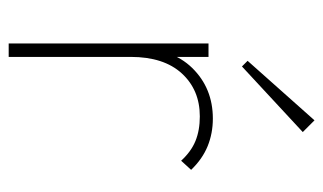

<svg xmlns="http://www.w3.org/2000/svg" viewBox="-171 -573 744 442"><g transform="rotate(90 201.0 -352.0)"><path d="M80 0V-460H111V0ZM111 -281 90 -287Q90 -375 136.5 -422.5Q183 -470 253 -470Q287 -470 316.5 -458Q346 -446 371 -420L350 -397Q329 -420 304.5 -430Q280 -440 248 -440Q187 -440 149 -398.5Q111 -357 111 -281ZM133 -537 120 -550 257 -704 284 -677Z"/></g></svg>

Font: Outfit Thin Thin
Style: Regular
Weight: 250
Version: Version 1.100;gftools[0.9.27]